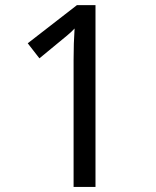

<svg xmlns="http://www.w3.org/2000/svg" viewBox="-20 -734 612 754"><path d="M355 0H269V-499Q269 -565.4 272.9 -622.1Q259.3 -607.4 243.7 -594.7Q193.8 -553.2 134.8 -504.9L88.9 -564L282.2 -713.9H355Z"/></svg>

Font: Noto Naskh Arabic UI
Style: Regular
Weight: 400
Designer: Monotype Design team
Foundry: Monotype Imaging Inc.
Version: Version 1.05